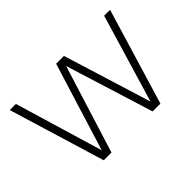

<svg xmlns="http://www.w3.org/2000/svg" viewBox="-99 -779 1018 1018"><g transform="rotate(-45 410.0 -270.0)"><path d="M198 0 34 -540.5H80L228 -45L381.5 -540.5H440L593.5 -45L741.5 -540.5H786L623 0H564.5L410.5 -494.5L256 0Z"/></g></svg>

Font: Encode Sans XLt
Style: Regular
Weight: 200
Designer: Multiple Designers
Foundry: Impallari Type
Version: Version 3.002; ttfautohint (v1.8.3) -l 8 -r 50 -G 200 -x 14 